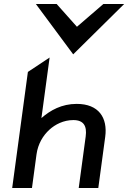

<svg xmlns="http://www.w3.org/2000/svg" viewBox="-20 -941 642 961"><path d="M346.4 -669 601.5 -921H497.5L365.1 -807L263.5 -921H159.5ZM506.6 -256C519.6 -352 473.9 -421 363.9 -421C288.9 -421 231.6 -389 187.3 -350L228.3 -653L119.6 -581L41 0H140L162.7 -168C169.9 -221 195.6 -263 227.5 -292C256 -318 298 -340 347 -340C399 -340 415.9 -310 408.9 -258L374 0H472Z"/></svg>

Font: Charger
Style: ExBdIt
Weight: 400
Designer: Jasper
Foundry: Cannot Into Space Fonts
Version: Version 0.99